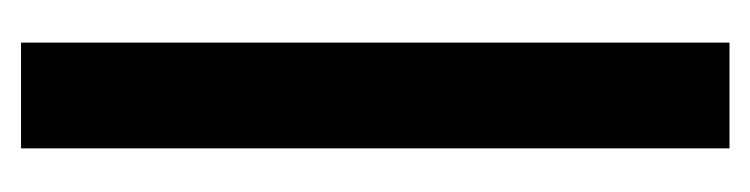

<svg xmlns="http://www.w3.org/2000/svg" viewBox="-292 -368 730 187"><g transform="rotate(90 73.5 -275.0)"><path d="M22 70H125V-620H22Z"/></g></svg>

Font: Charger Pro
Style: Blk
Weight: 900
Designer: Jasper
Foundry: Cannot Into Space Fonts
Version: Version 1.09